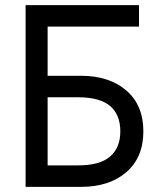

<svg xmlns="http://www.w3.org/2000/svg" viewBox="-20 -730 640 750"><path d="M80 0V-710H523V-626H166V-434H296Q407 -434 473.5 -376.5Q540 -319 540 -217Q540 -115 473.5 -57.5Q407 0 296 0ZM166 -84H286Q370 -84 410 -118.5Q450 -153 450 -217Q450 -282 410 -316Q370 -350 286 -350H166Z"/></svg>

Font: Geist Mono
Style: Regular
Weight: 400
Monospace: yes
Designer: Basement.studio, Andrés Briganti, Mateo Zaragoza
Foundry: Basement.studio, Vercel, Andrés Briganti, Guido Ferreyra, Mateo Zaragoza
Version: Version 1.500; ttfautohint (v1.8.4.7-5d5b)